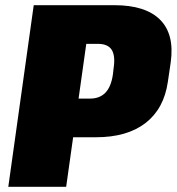

<svg xmlns="http://www.w3.org/2000/svg" viewBox="-20 -720 681 740"><path d="M110 -700H421Q541 -700 597 -644Q653 -588 638 -480L627 -405Q612 -301 541 -246Q470 -191 350 -191H253L273 -340H327Q364 -340 386 -362.5Q408 -385 415 -432L418 -458Q425 -505 410.5 -528Q396 -551 357 -551H263L319 -597L235 0H12Z"/></svg>

Font: Pathway Extreme Condensed Black
Style: Italic
Weight: 900
Width: 3
Italic angle: -8°
Version: Version 1.001;gftools[0.9.26]